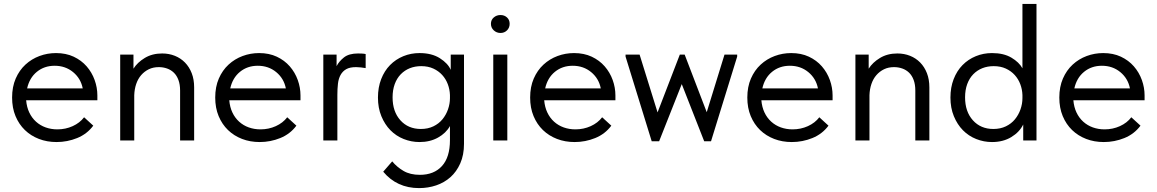

<svg xmlns="http://www.w3.org/2000/svg" viewBox="-20 -720 5928 984"><path d="M270 8Q221 8 179.5 -8Q138 -24 107.5 -53.5Q77 -83 59.5 -125Q42 -167 42 -220Q42 -275 60.5 -317.5Q79 -360 110.5 -389Q142 -418 182.5 -433Q223 -448 267 -448Q318 -448 357.5 -429.5Q397 -411 424 -380Q451 -349 465 -310Q479 -271 479 -231V-206H114Q117 -171 130 -143.5Q143 -116 164.5 -96.5Q186 -77 214 -67Q242 -57 274 -57Q316 -57 352.5 -73.5Q389 -90 411 -119L458 -76Q426 -33 375.5 -12.5Q325 8 270 8ZM260 -383Q207 -383 169 -352Q131 -321 119 -267H404Q394 -318 354.5 -350.5Q315 -383 260 -383Z M903 -256Q903 -287 894.5 -310Q886 -333 871 -347.5Q856 -362 836 -369Q816 -376 794 -376Q765 -376 742.5 -365Q720 -354 703.5 -335Q687 -316 678 -289.5Q669 -263 668 -232V0H596V-440H664V-368Q684 -400 722 -423Q760 -446 811 -446Q846 -446 876 -434Q906 -422 928 -399.5Q950 -377 962.5 -345Q975 -313 975 -272V0H903V-256Z M1311 8Q1262 8 1220.5 -8Q1179 -24 1148.5 -53.5Q1118 -83 1100.5 -125Q1083 -167 1083 -220Q1083 -275 1101.5 -317.5Q1120 -360 1151.5 -389Q1183 -418 1223.5 -433Q1264 -448 1308 -448Q1359 -448 1398.5 -429.5Q1438 -411 1465 -380Q1492 -349 1506 -310Q1520 -271 1520 -231V-206H1155Q1158 -171 1171 -143.5Q1184 -116 1205.5 -96.5Q1227 -77 1255 -67Q1283 -57 1315 -57Q1357 -57 1393.5 -73.5Q1430 -90 1452 -119L1499 -76Q1467 -33 1416.5 -12.5Q1366 8 1311 8ZM1301 -383Q1248 -383 1210 -352Q1172 -321 1160 -267H1445Q1435 -318 1395.5 -350.5Q1356 -383 1301 -383Z M1815 -446Q1823 -446 1834.5 -445.5Q1846 -445 1854 -443V-371Q1842 -373 1829.5 -374.5Q1817 -376 1805 -376Q1773 -376 1754.5 -365.5Q1736 -355 1725.5 -336Q1715 -317 1712 -291Q1709 -265 1709 -234V0H1637V-440H1705V-381Q1717 -405 1742.5 -425.5Q1768 -446 1815 -446Z M2130 8Q2088 8 2049 -7.5Q2010 -23 1981 -52.5Q1952 -82 1934.5 -124.5Q1917 -167 1917 -220Q1917 -272 1933.5 -314.5Q1950 -357 1979 -386.5Q2008 -416 2047 -432Q2086 -448 2130 -448Q2193 -448 2234.5 -421.5Q2276 -395 2290 -362V-440H2358V17Q2358 74 2339 117Q2320 160 2288.5 188Q2257 216 2215.5 230Q2174 244 2128 244Q2014 244 1944 160L1990 107Q2014 136 2048 156Q2082 176 2132 176Q2204 176 2245 131Q2286 86 2286 -2V-74Q2266 -38 2225 -15Q2184 8 2130 8ZM2137 -59Q2173 -59 2201 -72.5Q2229 -86 2247.5 -108.5Q2266 -131 2276 -159.5Q2286 -188 2286 -217V-233Q2285 -262 2275 -288.5Q2265 -315 2246.5 -335.5Q2228 -356 2201 -368.5Q2174 -381 2139 -381Q2107 -381 2080.5 -370.5Q2054 -360 2034 -339.5Q2014 -319 2003 -289Q1992 -259 1992 -221Q1992 -148 2032 -103.5Q2072 -59 2137 -59Z M2508 -440H2580V0H2508ZM2545 -551Q2525 -551 2510.5 -564.5Q2496 -578 2496 -598Q2496 -618 2510.5 -630.5Q2525 -643 2545 -643Q2565 -643 2578.5 -630.5Q2592 -618 2592 -598Q2592 -578 2578.5 -564.5Q2565 -551 2545 -551Z M2925 8Q2876 8 2834.5 -8Q2793 -24 2762.5 -53.5Q2732 -83 2714.5 -125Q2697 -167 2697 -220Q2697 -275 2715.5 -317.5Q2734 -360 2765.5 -389Q2797 -418 2837.5 -433Q2878 -448 2922 -448Q2973 -448 3012.5 -429.5Q3052 -411 3079 -380Q3106 -349 3120 -310Q3134 -271 3134 -231V-206H2769Q2772 -171 2785 -143.5Q2798 -116 2819.5 -96.5Q2841 -77 2869 -67Q2897 -57 2929 -57Q2971 -57 3007.5 -73.5Q3044 -90 3066 -119L3113 -76Q3081 -33 3030.5 -12.5Q2980 8 2925 8ZM2915 -383Q2862 -383 2824 -352Q2786 -321 2774 -267H3059Q3049 -318 3009.5 -350.5Q2970 -383 2915 -383Z M3186 -430V-440H3258L3350 -144L3464 -440H3489L3602 -145L3693 -440H3758V-430L3624 4H3589L3474 -289L3358 4H3320Z M4038 8Q3989 8 3947.5 -8Q3906 -24 3875.5 -53.5Q3845 -83 3827.5 -125Q3810 -167 3810 -220Q3810 -275 3828.5 -317.5Q3847 -360 3878.5 -389Q3910 -418 3950.5 -433Q3991 -448 4035 -448Q4086 -448 4125.5 -429.5Q4165 -411 4192 -380Q4219 -349 4233 -310Q4247 -271 4247 -231V-206H3882Q3885 -171 3898 -143.5Q3911 -116 3932.5 -96.5Q3954 -77 3982 -67Q4010 -57 4042 -57Q4084 -57 4120.5 -73.5Q4157 -90 4179 -119L4226 -76Q4194 -33 4143.5 -12.5Q4093 8 4038 8ZM4028 -383Q3975 -383 3937 -352Q3899 -321 3887 -267H4172Q4162 -318 4122.5 -350.5Q4083 -383 4028 -383Z M4671 -256Q4671 -287 4662.5 -310Q4654 -333 4639 -347.5Q4624 -362 4604 -369Q4584 -376 4562 -376Q4533 -376 4510.5 -365Q4488 -354 4471.5 -335Q4455 -316 4446 -289.5Q4437 -263 4436 -232V0H4364V-440H4432V-368Q4452 -400 4490 -423Q4528 -446 4579 -446Q4614 -446 4644 -434Q4674 -422 4696 -399.5Q4718 -377 4730.5 -345Q4743 -313 4743 -272V0H4671V-256Z M5064 8Q5022 8 4983 -7.5Q4944 -23 4915 -52.5Q4886 -82 4868.5 -124.5Q4851 -167 4851 -220Q4851 -272 4867.5 -314.5Q4884 -357 4913 -386.5Q4942 -416 4981 -432Q5020 -448 5064 -448Q5124 -448 5163.5 -424.5Q5203 -401 5220 -370V-700H5292V0H5224V-82Q5205 -43 5163 -17.5Q5121 8 5064 8ZM5071 -59Q5107 -59 5135 -72.5Q5163 -86 5181.5 -108.5Q5200 -131 5210 -159.5Q5220 -188 5220 -217V-233Q5219 -262 5209 -288.5Q5199 -315 5180.5 -335.5Q5162 -356 5135 -368.5Q5108 -381 5073 -381Q5041 -381 5014.5 -370.5Q4988 -360 4968 -339.5Q4948 -319 4937 -289Q4926 -259 4926 -221Q4926 -148 4966 -103.5Q5006 -59 5071 -59Z M5637 8Q5588 8 5546.5 -8Q5505 -24 5474.5 -53.5Q5444 -83 5426.5 -125Q5409 -167 5409 -220Q5409 -275 5427.5 -317.5Q5446 -360 5477.5 -389Q5509 -418 5549.5 -433Q5590 -448 5634 -448Q5685 -448 5724.5 -429.5Q5764 -411 5791 -380Q5818 -349 5832 -310Q5846 -271 5846 -231V-206H5481Q5484 -171 5497 -143.5Q5510 -116 5531.5 -96.5Q5553 -77 5581 -67Q5609 -57 5641 -57Q5683 -57 5719.5 -73.5Q5756 -90 5778 -119L5825 -76Q5793 -33 5742.5 -12.5Q5692 8 5637 8ZM5627 -383Q5574 -383 5536 -352Q5498 -321 5486 -267H5771Q5761 -318 5721.5 -350.5Q5682 -383 5627 -383Z"/></svg>

Font: Tilda Sans
Style: Regular
Weight: 400
Designer: ParaType Ltd
Foundry: ParaType Ltd
Version: Version 1.009